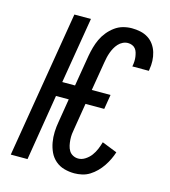

<svg xmlns="http://www.w3.org/2000/svg" viewBox="-111 -832 823 930"><g transform="rotate(15 300.0 -367.5)"><path d="M347 8Q321 8 296 1Q271 -6 252 -22.5Q233 -39 222.5 -61.5Q212 -84 207.5 -109.5Q203 -135 204 -161.5Q205 -188 210 -215L229 -331H165L111 0H27L149 -735H232L177 -404H241L267 -560Q271 -582 277 -603.5Q283 -625 292.5 -645.5Q302 -666 317 -684.5Q332 -703 351 -717Q370 -731 392 -737Q414 -743 436 -743Q458 -743 479 -738.5Q500 -734 517.5 -723Q535 -712 547 -695Q559 -678 565 -658Q571 -638 572 -616Q573 -594 569 -572Q569 -570 568.5 -568.5Q568 -567 568 -565H485Q485 -566 485.5 -567Q486 -568 486 -569Q488 -580 488.5 -591.5Q489 -603 487.5 -613.5Q486 -624 483 -634.5Q480 -645 473.5 -653Q467 -661 457 -665Q447 -669 436 -669Q423 -669 410.5 -663Q398 -657 388.5 -646.5Q379 -636 372.5 -624Q366 -612 361.5 -599.5Q357 -587 354 -574Q351 -561 349 -548L325 -404H419L407 -331H313L292 -203Q289 -188 287.5 -173.5Q286 -159 287 -144.5Q288 -130 291 -116Q294 -102 301 -90.5Q308 -79 320.5 -72.5Q333 -66 347 -66Q365 -66 382 -77Q399 -88 410.5 -103.5Q422 -119 429.5 -137Q437 -155 442 -173L518 -143Q512 -124 503 -105.5Q494 -87 482.5 -70Q471 -53 456 -38Q441 -23 423.5 -12Q406 -1 386 3.5Q366 8 347 8Z"/></g></svg>

Font: Iosevka Curly Extended
Style: Italic
Weight: 400
Width: 7
Italic angle: -9°
Monospace: yes
Designer: Belleve Invis
Foundry: Belleve Invis
Version: Version 11.1.0; ttfautohint (v1.8.3)